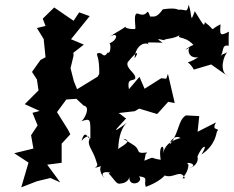

<svg xmlns="http://www.w3.org/2000/svg" viewBox="-20 -769 1000 822"><path d="M604 -110C626 -126 577 -103 572 -124C564 -143 557 -146 507 -175C556 -167 493 -139 486 -131C488 -188 503 -227 524 -244C442 -183 484 -222 520 -262C505 -269 486 -297 470 -283L557 -293L576 -304L652 -281L655 -283L700 -333L728 -328L699 -453L692 -432L670 -434L599 -389L577 -440L532 -387C522 -440 552 -418 559 -434C563 -456 516 -476 527 -503C571 -557 576 -547 556 -519C560 -575 599 -592 619 -578C603 -590 616 -588 676 -586C643 -608 659 -601 683 -597C682 -605 744 -600 765 -634C720 -593 764 -625 808 -577C756 -551 776 -551 801 -574C778 -567 782 -516 829 -524C766 -483 780 -524 810 -471L884 -493L958 -441C914 -463 939 -534 954 -546C938 -536 935 -541 922 -527C940 -542 926 -581 959 -573C958 -639 962 -637 959 -633C918 -611 922 -624 924 -665C869 -638 911 -634 857 -674C854 -653 852 -660 814 -721C793 -666 804 -698 788 -749C777 -702 780 -741 720 -722C753 -708 767 -743 677 -729C649 -689 637 -700 623 -698C605 -746 619 -692 572 -710C547 -721 563 -649 559 -646C557 -641 503 -648 521 -657C489 -635 496 -642 440 -606C492 -641 484 -596 449 -584C457 -575 451 -534 442 -545C420 -512 420 -553 395 -539C393 -534 406 -522 405 -453C390 -424 366 -400 405 -445L310 -387L296 -422L282 -477L295 -531L294 -543L339 -578L284 -601L364 -700L319 -716L295 -680L212 -737L163 -689L175 -658L138 -649L167 -602L175 -524L153 -512L117 -461L138 -429L145 -382L86 -323L150 -294L119 -286L141 -232L113 -190L123 -133L41 -113L102 -73L71 33L138 7L196 -7L238 12L182 -64L244 -72V-154L281 -194L271 -214L224 -289L264 -343L307 -346L338 -317C371 -311 339 -255 328 -250C370 -263 367 -262 367 -178C360 -162 346 -227 329 -166C356 -197 369 -185 360 -163C360 -136 379 -126 395 -70C406 -50 355 -43 418 -59C408 -63 401 -31 428 -7C394 -44 472 -30 445 -27C482 14 479 25 507 13C467 17 526 25 534 -11C530 36 599 13 575 -14C619 -9 594 2 604 31C692 -1 698 -42 685 -18C723 -2 752 -48 772 -6C744 -2 784 -14 787 -64C762 -82 846 -65 784 -47C852 -62 818 -135 819 -77C833 -140 881 -168 842 -107C905 -149 906 -202 909 -206C926 -224 881 -205 905 -245L826 -205L833 -272L776 -275C742 -255 748 -203 709 -153C700 -155 727 -196 753 -178C685 -161 683 -123 676 -111C691 -151 656 -158 668 -85C616 -92 651 -102 598 -81Z"/></svg>

Font: Asimov Aggro
Style: It
Weight: 500
Designer: Google
Version: Version 2.000980; 2014